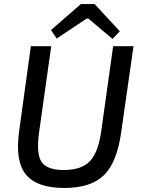

<svg xmlns="http://www.w3.org/2000/svg" viewBox="-20 -919 704 952"><path d="M574 -764 538 -726 418 -827H410L261 -728L233 -770L381 -899H449ZM642 -690 581 -264Q560 -113 495 -50Q430 13 299 13Q164 13 109 -53Q54 -119 75 -269L133 -690H234L174 -264Q159 -158 185.5 -117Q212 -76 296 -76Q383 -76 425 -119Q467 -162 482 -269L541 -690Z"/></svg>

Font: Exo 2.0 Medium
Style: Italic
Weight: 500
Italic angle: -8°
Designer: Natanael Gama
Version: Version 1.001;PS 001.001;hotconv 1.0.70;makeotf.lib2.5.58329